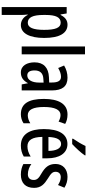

<svg xmlns="http://www.w3.org/2000/svg" viewBox="609 -1416 1046 2305"><g transform="rotate(90 1132.5 -263.0)"><path d="M276 -550C228 -550 189 -527 159 -467H153L141 -540H64V240H159V3C159 -15 157 -39 154 -72H159C185 -19 229 10 280 10C379 10 435 -93 435 -270C435 -454 378 -550 276 -550ZM252 -468C314 -468 338 -402 338 -269C338 -136 310 -73 253 -73C189 -73 159 -132 159 -263V-286C159 -412 188 -468 252 -468Z M632 0V-760H537V0Z M913 -550C861 -550 810 -536 766 -509L796 -438C837 -461 869 -472 901 -472C949 -472 970 -436 970 -363V-330L906 -327C792 -322 728 -263 728 -154C728 -68 765 10 850 10C908 10 947 -18 977 -74H979L993 0H1065V-362C1065 -484 1019 -550 913 -550ZM926 -260 971 -263V-210C971 -120 937 -67 885 -67C847 -67 825 -94 825 -155C825 -220 858 -257 926 -260Z M1351 10C1387 10 1427 0 1459 -22V-103C1426 -83 1395 -73 1362 -73C1297 -73 1264 -137 1264 -267C1264 -398 1297 -466 1360 -466C1385 -466 1410 -459 1439 -443L1467 -522C1437 -539 1402 -550 1353 -550C1225 -550 1167 -440 1167 -266C1167 -81 1225 10 1351 10Z M1844 -757V-766H1732C1711 -721 1682 -671 1645 -617V-606H1709C1751 -644 1818 -716 1844 -757ZM1709 -549C1591 -549 1529 -449 1529 -266C1529 -106 1585 10 1727 10C1775 10 1819 -1 1859 -25V-108C1816 -81 1778 -69 1736 -69C1661 -69 1625 -128 1623 -248H1880V-309C1880 -447 1822 -549 1709 -549ZM1709 -473C1765 -473 1791 -406 1791 -321H1624C1628 -426 1658 -473 1709 -473Z M2235 -149C2235 -233 2188 -273 2123 -314C2059 -353 2042 -371 2042 -408C2042 -445 2066 -469 2106 -469C2142 -469 2171 -455 2201 -436L2233 -513C2192 -538 2151 -550 2103 -550C2010 -550 1948 -494 1948 -406C1948 -323 1990 -280 2059 -239C2125 -203 2140 -180 2140 -143C2140 -100 2115 -74 2072 -74C2026 -74 1980 -92 1949 -116V-20C1982 -2 2024 10 2075 10C2175 10 2235 -44 2235 -149Z"/></g></svg>

Font: Noto Sans Malayalam ExtraCondensed Medium
Style: Regular
Weight: 500
Width: 2
Designer: Jelle Bosma - Monotype Design Team
Foundry: Monotype Imaging Inc.
Version: Version 2.104